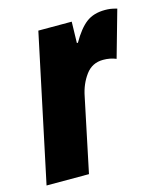

<svg xmlns="http://www.w3.org/2000/svg" viewBox="-102 -632 597 700"><g transform="rotate(-15 196.0 -281.5)"><path d="M-12.2 0 105 -553.2H231L229 -473.1H232.9Q260.3 -521 288.1 -542Q315.9 -563 358.9 -563Q368.7 -563 378.7 -561.8Q388.7 -560.5 403.8 -556.2L354 -379.9Q332 -389.2 305.2 -389.2Q263.7 -389.2 239.3 -356Q214.8 -322.8 206.1 -277.8L147.9 0Z"/></g></svg>

Font: Open Sans Condensed ExtraBold
Style: Italic
Weight: 800
Width: 3
Italic angle: -12°
Designer: Monotype Design Team
Foundry: Monotype Imaging Inc.
Version: Version 3.003; ttfautohint (v1.8.4)